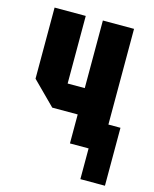

<svg xmlns="http://www.w3.org/2000/svg" viewBox="-107 -632 677 845"><g transform="rotate(15 231.5 -210.0)"><path d="M398 -560V-124H453V140H341V0H256V-132H140L36 -236V-560H178V-252H256V-560Z"/></g></svg>

Font: Tektur Condensed SemiBold
Style: Regular
Weight: 600
Width: 3
Designer: Adam Jagosz
Foundry: Adam Jagosz
Version: Version 1.005;gftools[0.9.30]